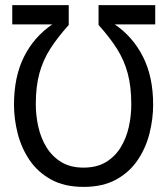

<svg xmlns="http://www.w3.org/2000/svg" viewBox="-20 -720 656 752"><path d="M307.2 12Q232.4 12 180.2 -16.8Q128 -45.5 95.9 -92.8Q63.9 -140 49.3 -197Q34.8 -254 34.8 -310Q34.8 -419.1 73.9 -497.4Q113 -575.6 184.8 -624.5H28V-700H249.2V-622.2Q205.9 -574.1 177.2 -529.4Q148.6 -484.8 134.4 -433.1Q120.2 -381.4 120.2 -312Q120.2 -267.1 130.2 -222.9Q140.2 -178.6 162.4 -142.7Q184.6 -106.8 220.3 -85.1Q256 -63.5 307.2 -63.5Q359.2 -63.5 394.9 -85.1Q430.6 -106.8 452.6 -142.7Q474.6 -178.6 484.4 -222.4Q494.2 -266.2 494.2 -311Q494.2 -380.9 480.2 -432.8Q466.2 -484.8 437.8 -529.4Q409.4 -574.1 366 -622.2V-700H588V-624.5H429.5Q500.8 -575.6 540.2 -497.4Q579.8 -419.1 579.8 -310Q579.8 -254 565.4 -197Q551 -140 519.1 -92.8Q487.1 -45.5 435 -16.8Q382.9 12 307.2 12Z"/></svg>

Font: Overpass Mono Light
Style: Regular
Weight: 300
Monospace: yes
Designer: Delve Withrington, Dave Bailey
Foundry: Delve Fonts LLC
Version: Version 4.000